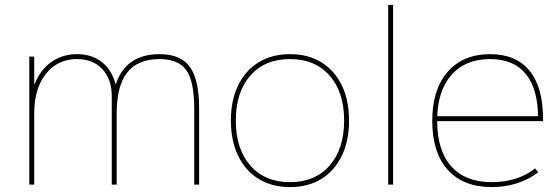

<svg xmlns="http://www.w3.org/2000/svg" viewBox="-20 -750 2274 780"><path d="M99 0V-520H119V-409H121Q144 -467 189 -498.5Q234 -530 293 -530Q352 -530 393 -498.5Q434 -467 449 -409H451Q471 -469 515.5 -499.5Q560 -530 628 -530Q714 -530 751.5 -478Q789 -426 789 -310V0H769V-310Q769 -419 737 -464.5Q705 -510 628 -510Q540 -510 497 -455.5Q454 -401 454 -290V0H434V-360Q434 -428 396 -469Q358 -510 293 -510Q214 -510 166.5 -450Q119 -390 119 -290V0Z M1158 10Q1085 10 1031 -23Q977 -56 947.5 -117Q918 -178 918 -260Q918 -343 947.5 -403.5Q977 -464 1031 -497Q1085 -530 1158 -530Q1232 -530 1285.5 -497Q1339 -464 1368.5 -403.5Q1398 -343 1398 -260Q1398 -178 1368.5 -117Q1339 -56 1285.5 -23Q1232 10 1158 10ZM1158 -10Q1260 -10 1319 -77.5Q1378 -145 1378 -260Q1378 -376 1319 -443Q1260 -510 1158 -510Q1056 -510 997 -443Q938 -376 938 -260Q938 -145 997 -77.5Q1056 -10 1158 -10Z M1557 0V-730H1577V0Z M1978 10Q1862 10 1799 -60Q1736 -130 1736 -260Q1736 -386 1798.5 -458Q1861 -530 1971 -530Q2076 -530 2131 -463Q2186 -396 2186 -268Q2186 -264 2186 -263Q2186 -262 2186 -258H1746V-278H2176L2166 -268Q2166 -388 2116.5 -449Q2067 -510 1971 -510Q1870 -510 1813 -444.5Q1756 -379 1756 -260Q1756 -138 1813.5 -74Q1871 -10 1978 -10Q2029 -10 2074 -24Q2119 -38 2154 -66L2166 -50Q2129 -21 2080.5 -5.5Q2032 10 1978 10Z"/></svg>

Font: M PLUS 2 Thin
Style: Regular
Weight: 100
Designer: Coji Morishita
Foundry: UNDERFOREST DESIGN
Version: Version 1.001